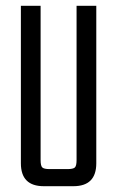

<svg xmlns="http://www.w3.org/2000/svg" viewBox="-20 -642 404 662"><path d="M244 -622H312V-79Q312 0 233 0H131Q52 0 52 -79V-622H120V-90Q120 -70 126 -64.5Q132 -59 151 -59H213Q232 -59 238 -64.5Q244 -70 244 -90Z"/></svg>

Font: Teko Light
Style: Regular
Weight: 300
Designer: Manushi Parikh, Jonny Pinhorn
Foundry: Indian Type Foundry
Version: Version 1.105;PS 1.0;hotconv 1.0.78;makeotf.lib2.5.61930; tt